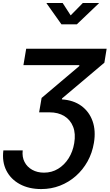

<svg xmlns="http://www.w3.org/2000/svg" viewBox="-28 -1055 736 1290"><path d="M-5.4 -44.4H124.5Q119.6 0 137 33.4Q154.3 66.9 188.5 85.9Q222.7 105 267.6 105Q320.3 105 362.8 78.9Q405.3 52.7 433.3 8.1Q461.4 -36.6 470.7 -93.3Q481.4 -156.7 463.4 -203.1Q445.3 -249.5 404.3 -274.9Q363.3 -300.3 304.2 -300.3H234.9L251.5 -397L504.9 -611.3V-617.2H129.4L147.9 -727.5H688.5L673.3 -633.8L389.2 -394L387.7 -387.2Q465.3 -382.3 518.3 -343.8Q571.3 -305.2 594 -241.2Q616.7 -177.2 603 -95.2Q591.8 -27.3 560.3 29.3Q528.8 85.9 481.4 127.7Q434.1 169.4 375 192.4Q315.9 215.3 249 215.3Q166.5 215.3 105.5 182.4Q44.4 149.4 14.6 90.6Q-15.1 31.7 -5.4 -44.4ZM393.1 -1034.7 446.8 -951.7 528.3 -1034.7H636.7L636.2 -1032.7L488.3 -891.6H384.8L284.7 -1032.7L285.2 -1034.7Z"/></svg>

Font: Inter 24pt SemiBold
Style: Italic
Weight: 600
Italic angle: -9.3988°
Designer: Rasmus Andersson
Foundry: rsms
Version: Version 4.001;git-66647c0bb